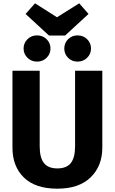

<svg xmlns="http://www.w3.org/2000/svg" viewBox="-20 -1119 691 1156"><path d="M457 -1099 513 -1035 372 -905H275L134 -1035L191 -1099L323 -1015ZM145.5 -883Q169 -906 203 -906Q237 -906 260.5 -883Q284 -860 284 -827Q284 -794 260.5 -771Q237 -748 203 -748Q169 -748 145.5 -771Q122 -794 122 -827Q122 -860 145.5 -883ZM390 -883Q413 -906 447 -906Q481 -906 504.5 -883Q528 -860 528 -827Q528 -794 504.5 -771Q481 -748 447 -748Q413 -748 390 -771Q367 -794 367 -827Q367 -860 390 -883ZM596 -693V-230Q596 -120 526 -51.5Q456 17 325 17Q193 17 124 -50Q55 -117 55 -230V-693H219V-237Q219 -170 244.5 -137.5Q270 -105 325 -105Q381 -105 406.5 -137.5Q432 -170 432 -237V-693Z"/></svg>

Font: FiraGO
Style: Bold
Weight: 700
Designer: bBox Type
Foundry: bBox Type GmbH
Version: Version 1.001;PS 001.001;hotconv 1.0.88;makeotf.lib2.5.64775